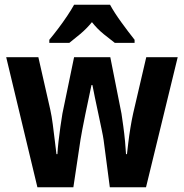

<svg xmlns="http://www.w3.org/2000/svg" viewBox="-20 -786 772 806"><path d="M415 -198Q413 -213 406.5 -243.5Q400 -274 392.5 -310Q385 -346 378 -378.5Q371 -411 368 -429H364Q360 -410 353 -376.5Q346 -343 338.5 -307.5Q331 -272 325.5 -242Q320 -212 318 -200L288 0H137L6 -546H141L191 -326Q197 -299 201.5 -264.5Q206 -230 210 -196.5Q214 -163 217 -139H221Q222 -160 225.5 -191Q229 -222 233.5 -253.5Q238 -285 242 -309L291 -546H443L490 -309Q493 -289 497.5 -256.5Q502 -224 505 -192Q508 -160 509 -139H513Q515 -156 518.5 -186Q522 -216 527.5 -249.5Q533 -283 539 -310L594 -546H726L593 0H441ZM442 -766Q460 -733 489 -693Q518 -653 545 -619V-606H462Q442 -621 415 -643Q388 -665 366 -693Q343 -665 316 -642.5Q289 -620 271 -606H187V-619Q203 -638 223.5 -665Q244 -692 262 -719Q280 -746 291 -766Z"/></svg>

Font: Noto Sans Kannada Condensed
Style: Bold
Weight: 700
Width: 3
Designer: Jelle Bosma - Monotype Design Team
Foundry: Monotype Imaging Inc.
Version: Version 2.005; ttfautohint (v1.8.4.7-5d5b)